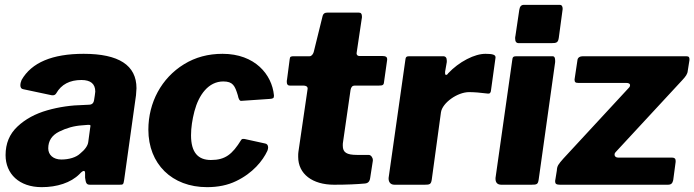

<svg xmlns="http://www.w3.org/2000/svg" viewBox="-20 -762 2864 792"><path d="M308 -44C316 -53 322 -57 326 -57C329 -57 331 -54 331 -48V-29C334 -8 336 0 351 0H471C488 0 489 0 492 -19L541 -369C542 -382 543 -392 543 -398C543 -493 470 -540 325 -540C196 -540 110 -504 69 -432C66 -425 64 -417 64 -410C64 -401 68 -395 76 -394L189 -370C192 -369 195 -369 199 -369C204 -369 209 -372 212 -377C233 -414 268 -432 316 -432C354 -432 373 -416 373 -384C373 -381 372 -376 371 -368L368 -349C366 -336 359 -330 346 -330L326 -329C274 -328 224 -321 175 -307C126 -293 85 -271 52 -240C19 -209 3 -170 3 -122C3 -45 59 10 152 10C215 10 272 -8 308 -44ZM344 -176C342 -161 331 -145 310 -128C294 -113 265 -104 233 -104C200 -104 179 -123 179 -150C179 -181 194 -204 224 -219C254 -234 286 -243 319 -245L343 -247C344 -247 346 -247 347 -247C351 -247 353 -246 353 -244C353 -241 353 -238 352 -235Z M898 -540C839 -540 786 -526 739 -497C646 -440 592 -339 592 -227C592 -86 689 10 834 10C879 10 919 2 954 -15C1023 -48 1064 -99 1083 -140C1085 -145 1086 -150 1086 -154C1086 -163 1081 -169 1074 -170L992 -188C989 -189 986 -189 982 -189C979 -189 977 -188 975 -185C938 -125 909 -102 850 -102C797 -102 768 -133 768 -204C768 -235 773 -268 782 -303C800 -371 840 -426 901 -426C941 -426 949 -408 961 -369C964 -354 968 -346 974 -346H976L1093 -354C1106 -355 1110 -357 1110 -366V-369C1102 -454 1032 -540 898 -540Z M1358 0C1411 0 1453 -2 1485 -5C1498 -6 1505 -13 1507 -28L1518 -99C1518 -100 1518 -101 1518 -102C1518 -112 1510 -123 1501 -123H1453C1410 -123 1394 -133 1394 -161C1394 -167 1394 -172 1395 -176L1426 -391C1428 -403 1434 -409 1443 -409H1543C1558 -409 1563 -411 1564 -423L1577 -515C1577 -516 1577 -517 1577 -518C1577 -527 1571 -531 1557 -531H1462C1455 -531 1451 -536 1451 -541V-543L1472 -684C1473 -687 1473 -690 1473 -694C1473 -705 1469 -710 1460 -710H1331C1319 -710 1314 -706 1311 -697L1274 -547C1271 -538 1265 -530 1257 -530H1193C1180 -530 1176 -529 1175 -518L1164 -434C1163 -431 1163 -428 1163 -424C1163 -414 1167 -409 1175 -409H1231C1242 -409 1249 -405 1249 -397V-396L1211 -136C1210 -131 1210 -124 1210 -115C1210 -44 1269 0 1358 0Z M1732 0C1753 0 1758 -2 1761 -21L1799 -299C1805 -338 1867 -382 1915 -382C1935 -382 1961 -380 1992 -376C1993 -376 1994 -376 1995 -376C2000 -376 2005 -378 2006 -394L2024 -524C2024 -525 2024 -525 2024 -526C2024 -536 2012 -540 1983 -540C1961 -540 1935 -533 1906 -518C1877 -503 1851 -483 1829 -460C1826 -455 1823 -453 1820 -453C1817 -453 1816 -456 1816 -461V-466L1823 -506C1823 -508 1823 -510 1823 -512C1823 -524 1818 -530 1808 -530H1668C1657 -530 1653 -527 1652 -514L1583 -28C1583 -27 1583 -26 1583 -25C1583 -12 1590 0 1607 0Z M2301 -725C2301 -736 2297 -742 2290 -742H2141C2130 -742 2124 -735 2122 -721L2106 -613C2105 -611 2105 -608 2105 -603C2105 -590 2110 -584 2120 -584H2254C2277 -584 2282 -587 2285 -606ZM2270 -506C2270 -508 2270 -510 2270 -512C2270 -524 2267 -530 2259 -530H2110C2098 -530 2094 -527 2093 -514L2024 -28C2024 -27 2024 -26 2024 -24C2024 -10 2031 0 2048 0H2172C2195 0 2199 -2 2202 -21Z M2735 0C2750 0 2754 -7 2757 -19L2767 -94C2767 -96 2767 -97 2767 -99C2767 -108 2762 -112 2751 -112H2529C2521 -112 2515 -117 2515 -124C2515 -128 2516 -131 2519 -134L2794 -431C2809 -447 2816 -457 2817 -470L2824 -514C2824 -515 2824 -517 2824 -518C2824 -525 2822 -530 2811 -530H2384C2373 -530 2363 -525 2362 -514L2350 -434C2350 -423 2354 -420 2365 -420H2562C2573 -420 2579 -417 2579 -411C2579 -408 2578 -404 2575 -401L2304 -108C2283 -84 2278 -78 2277 -59L2271 -22C2270 -19 2270 -16 2270 -13C2270 -4 2275 0 2290 0Z"/></svg>

Font: Libre Franklin ExtraBold
Style: Italic
Weight: 800
Italic angle: -8°
Designer: Pablo Impallari, Rodrigo Fuenzalida
Foundry: Impallari Type
Version: Version 1.002; ttfautohint (v1.5)